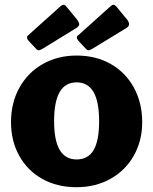

<svg xmlns="http://www.w3.org/2000/svg" viewBox="-20 -772 640 802"><path d="M26 -262Q26 -343 61.5 -406.5Q97 -470 159.5 -505Q222 -540 300 -540Q381 -540 443 -504.5Q505 -469 539.5 -405.5Q574 -342 574 -262Q574 -184 539 -122Q504 -60 441.5 -25Q379 10 299 10Q219 10 157 -24.5Q95 -59 60.5 -121Q26 -183 26 -262ZM394 -266Q394 -348 370.5 -388Q347 -428 300 -428Q253 -428 229.5 -388Q206 -348 206 -266Q206 -185 229.5 -145.5Q253 -106 300 -106Q348 -106 371 -145Q394 -184 394 -266ZM303 -689Q311 -677 311 -671Q311 -663 299 -655L159 -569Q147 -562 142 -562Q136 -562 130 -569L100 -601Q93 -608 93 -616Q93 -621 97 -624L234 -747Q241 -752 245 -752Q251 -752 256 -746ZM512 -689Q519 -679 519 -671Q519 -662 508 -655L367 -569Q355 -562 350 -562Q344 -562 338 -569L308 -601Q301 -610 301 -615Q301 -621 306 -624L443 -747Q448 -752 454 -752Q459 -752 465 -746Z"/></svg>

Font: Libre Franklin ExtraBold
Style: Regular
Weight: 800
Designer: Pablo Impallari, Rodrigo Fuenzalida
Foundry: Impallari Type
Version: Version 1.002; ttfautohint (v1.5)